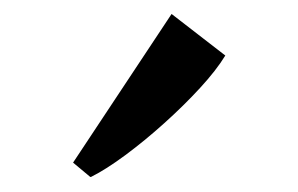

<svg xmlns="http://www.w3.org/2000/svg" viewBox="-20 -844 416 268"><path d="M106 -597 82 -617 219.5 -824.5 294.5 -766.5Q282 -746 259.2 -721.2Q236.5 -696.5 209.2 -672Q182 -647.5 155 -627.5Q128 -607.5 107 -597Z"/></svg>

Font: Merriweather 96pt
Style: Regular
Weight: 400
Version: Version 2.100